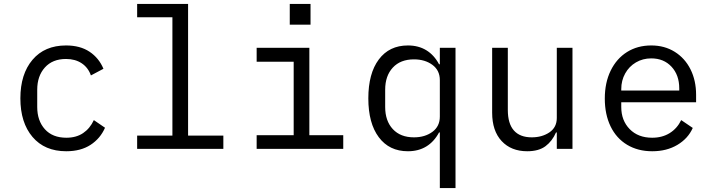

<svg xmlns="http://www.w3.org/2000/svg" viewBox="-20 -760 3640 980"><path d="M84 -258Q84 -382 146 -455Q208 -528 317 -528Q389 -528 437 -496Q485 -464 508 -409L444 -375Q430 -415 397 -437Q364 -459 317 -459Q248 -459 209 -415.5Q170 -372 170 -302V-214Q170 -144 209 -100.5Q248 -57 319 -57Q369 -57 404 -80.5Q439 -104 459 -147L516 -108Q492 -53 442 -20.5Q392 12 318 12Q208 12 146 -61Q84 -134 84 -258Z M680 -68H860V-672H680V-740H940V-68H1120V0H680Z M1290 -70H1479V-445H1290V-516H1559V-70H1732V0H1290ZM1565 -740V-634H1459V-740Z M2225 -84H2221Q2196 -37 2156 -12.5Q2116 12 2062 12Q1967 12 1913.5 -59.5Q1860 -131 1860 -258Q1860 -385 1913.5 -456.5Q1967 -528 2062 -528Q2116 -528 2156 -503.5Q2196 -479 2221 -432H2225V-516H2305V200H2225ZM2225 -165V-351Q2225 -401 2187 -429Q2149 -457 2093 -457Q2024 -457 1985 -415Q1946 -373 1946 -302V-214Q1946 -143 1985 -101Q2024 -59 2093 -59Q2149 -59 2187 -87Q2225 -115 2225 -165Z M2822 -84H2818Q2799 -40 2764.5 -14Q2730 12 2671 12Q2589 12 2540.5 -40Q2492 -92 2492 -185V-516H2572V-199Q2572 -129 2603 -94Q2634 -59 2694 -59Q2747 -59 2784.5 -84.5Q2822 -110 2822 -158V-516H2902V0H2822Z M3067 -257Q3067 -338 3097 -399.5Q3127 -461 3180.5 -494.5Q3234 -528 3304 -528Q3372 -528 3424 -495.5Q3476 -463 3504.5 -406Q3533 -349 3533 -276V-238H3151V-214Q3151 -145 3194 -101Q3237 -57 3309 -57Q3360 -57 3398 -80.5Q3436 -104 3457 -147L3516 -107Q3492 -53 3437.5 -20.5Q3383 12 3309 12Q3236 12 3181 -21Q3126 -54 3096.5 -115Q3067 -176 3067 -257ZM3151 -305V-298H3447V-309Q3447 -377 3407.5 -419.5Q3368 -462 3304 -462Q3261 -462 3226 -441.5Q3191 -421 3171 -385Q3151 -349 3151 -305Z"/></svg>

Font: iA Writer Mono V
Style: Regular
Weight: 400
Designer: Mike Abbink, Paul van der Laan, Pieter van Rosmalen
Foundry: Bold Monday
Version: Version 2.000